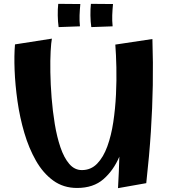

<svg xmlns="http://www.w3.org/2000/svg" viewBox="-20 -970 887 999"><path d="M381 8Q310 8 257 -30.5Q204 -69 167 -134Q130 -199 106.5 -279Q83 -359 71 -443.5Q59 -528 56 -605Q53 -682 58 -739L250 -769Q246 -749 243.5 -703Q241 -657 242 -594Q243 -531 248.5 -461.5Q254 -392 265 -325Q276 -258 294.5 -203.5Q313 -149 340.5 -117Q368 -85 406 -85Q453 -85 485.5 -118.5Q518 -152 538.5 -208.5Q559 -265 569.5 -335Q580 -405 583.5 -478.5Q587 -552 585.5 -619.5Q584 -687 580 -738L773 -767Q777 -644 775 -526.5Q773 -409 765 -285Q757 -161 741 -17L594 9Q599 -78 601 -155Q571 -84 518.5 -38Q466 8 381 8ZM285 -829Q281 -857 280.5 -890Q280 -923 283 -950L398 -949Q395 -919 394 -890.5Q393 -862 396 -833ZM455 -829Q451 -857 450.5 -890Q450 -923 453 -950L568 -949Q565 -919 564 -890.5Q563 -862 566 -833Z"/></svg>

Font: Marhey SemiBold
Style: Regular
Weight: 600
Designer: Nur Syamsi & Bustanul Arifin
Foundry: Namelatype
Version: Version 1.000; ttfautohint (v1.8.4.7-5d5b)